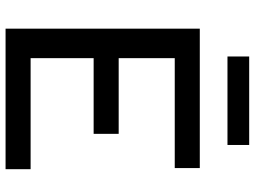

<svg xmlns="http://www.w3.org/2000/svg" viewBox="-133 -783 916 690"><g transform="rotate(90 325.0 -438.0)"><path d="M83 0V-698H584V-608H189V-406.5H461V-316.5H189V-90H588V0ZM183 -797.5V-875.5H501V-797.5Z"/></g></svg>

Font: Azeret Mono Thin
Style: Regular
Weight: 100
Designer: Martin Vácha
Foundry: Displaay
Version: Version 1.002